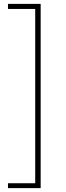

<svg xmlns="http://www.w3.org/2000/svg" viewBox="-20 -800 339 987"><path d="M21 167V142H161V-754H21V-780H189V167Z"/></svg>

Font: Shanggu Sans SC VF
Style: Regular
Weight: 250
Designer: GuiWonder
Version: Version 1.021